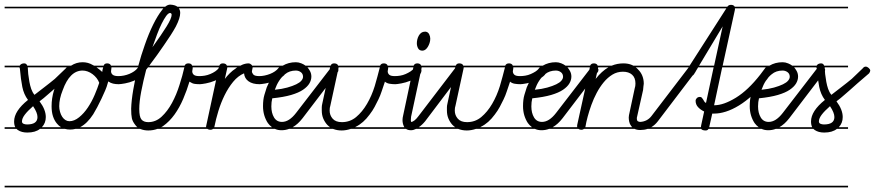

<svg xmlns="http://www.w3.org/2000/svg" viewBox="-20 -571 3782 830"><path d="M201 -280H100Q101 -266 102 -251Q104 -234 107 -217.5Q110 -201 115 -186.5Q120 -172 129 -161Q136 -166 147 -175Q158 -184 171 -193.5Q184 -203 196 -213Q208 -223 217 -230L264 -275Q270 -283 277 -283Q284 -283 290.5 -277Q297 -271 297 -266Q297 -261 292 -254L242 -211Q223 -194 210 -182.5Q197 -171 187 -162.5Q177 -154 169 -147Q161 -140 151 -133Q178 -97 178 -65Q178 -39 161 -21H201V-14H153Q133 2 98 2Q73 2 57 -9Q54 -11 51 -14H0V-21H46Q41 -31 41 -46Q41 -91 101 -139Q83 -163 76.5 -195Q70 -227 66 -274L64 -280H0V-287H65Q67 -289 69 -292Q75 -297 85 -297Q94 -297 98 -287H201ZM142 -65Q142 -84 123 -112Q99 -91 87 -75Q75 -59 75 -46Q75 -39 81.5 -36Q88 -33 97 -33Q142 -33 142 -65ZM201 239H0V232H201ZM201 -535H0V-542H201Z M509 -14H307Q295 -11 283 -11Q271 -11 260 -14H201V-21H244Q234 -27 226 -37Q215 -50 209 -68.5Q203 -87 203 -112Q203 -146 213 -179.5Q223 -213 241 -240Q257 -264 277 -280H201V-287H287Q310 -302 337 -302Q361 -302 381 -290Q384 -289 387 -287H428Q431 -297 443 -297Q452 -297 457 -292Q459 -289 460 -287H509V-280H462Q462 -275 461 -271Q460 -267 460 -263Q460 -254 467 -248Q474 -242 492 -242Q504 -242 516 -244.5Q528 -247 539 -251.5Q550 -256 559.5 -262.5Q569 -269 575 -277Q581 -285 589 -285Q595 -285 601.5 -278.5Q608 -272 608 -266Q608 -252 593 -241Q578 -230 559 -222Q540 -214 520.5 -210.5Q501 -207 493 -207Q480 -207 469 -209.5Q458 -212 448 -219L445 -209Q442 -197 435 -180.5Q428 -164 419 -145Q410 -126 400.5 -108Q391 -90 383 -77Q357 -37 326 -21H509ZM409 -213Q405 -224 397.5 -233.5Q390 -243 380 -250.5Q370 -258 359 -262Q348 -266 337 -266Q309 -266 287.5 -244.5Q266 -223 251 -181Q236 -144 236 -112Q236 -100 239.5 -87.5Q243 -75 249 -66Q255 -57 263 -52Q271 -47 280 -47Q301 -47 322 -64Q343 -81 360 -106.5Q377 -132 389.5 -161.5Q402 -191 409 -213ZM509 -535H201V-542H509ZM509 239H201V232H509ZM422 -260 423 -268 426 -280H397Q410 -271 422 -260Z M859 -280H813Q813 -273 812 -269.5Q811 -266 811 -263Q811 -254 817.5 -248Q824 -242 842 -242Q853 -242 865 -244Q877 -246 889 -251Q901 -256 910.5 -262.5Q920 -269 926 -277Q931 -285 938 -285Q945 -285 951.5 -279Q958 -273 958 -267Q958 -253 943 -241.5Q928 -230 908.5 -222Q889 -214 870 -210.5Q851 -207 844 -207Q831 -207 821 -208.5Q811 -210 799 -218Q788 -181 772 -143.5Q756 -106 734.5 -76Q713 -46 685 -26Q681 -23 676 -21H859V-14H661Q642 -7 621 -7Q603 -7 588 -13Q587 -13 585 -14H509V-21H574Q568 -26 564 -32Q553 -46 550 -60Q547 -74 547 -101Q548 -136 556 -183Q564 -230 576 -279V-280H509V-287H578Q590 -332 606 -377Q623 -426 642 -464.5Q661 -503 680 -527Q683 -531 686 -535H509V-542H694Q705 -551 716 -551Q736 -550 747 -542H859V-535H753Q759 -527 759 -515Q759 -493 740 -456Q722 -423 689 -376Q662 -336 625 -287H778Q782 -297 794 -297Q804 -297 808 -292Q810 -289 811 -287H859ZM612 -270Q599 -220 590.5 -175.5Q582 -131 582 -100Q582 -66 591.5 -54.5Q601 -43 621 -43Q653 -43 678.5 -66.5Q704 -90 723.5 -126Q743 -162 756 -204Q769 -244 777 -280H620ZM639 -367Q678 -421 700 -456.5Q722 -492 722 -507Q722 -514 715 -515Q707 -514 698 -501.5Q689 -489 679 -469Q669 -449 659 -422.5Q649 -396 639 -367ZM859 239H509V232H859Z M1119 -280H1072V-278Q1072 -275 1070.5 -270.5Q1069 -266 1069 -263Q1069 -256 1075 -249Q1081 -242 1101 -242Q1112 -242 1124 -244.5Q1136 -247 1147.5 -251.5Q1159 -256 1168.5 -262.5Q1178 -269 1184 -277Q1190 -285 1197 -285Q1204 -285 1210.5 -278.5Q1217 -272 1217 -266Q1217 -251 1201.5 -240Q1186 -229 1165.5 -221Q1145 -213 1126.5 -210Q1108 -207 1102 -207Q1072 -207 1054.5 -219.5Q1037 -232 1035 -254Q1009 -243 988 -217.5Q967 -192 951 -159.5Q935 -127 924 -91Q913 -55 907 -24L906 -21H1119V-14H901Q897 -10 889 -10Q882 -10 876 -14H859V-21H871Q871 -23 871 -25Q871 -26 871.5 -27.5Q872 -29 872 -30L926 -280H859V-287H928Q932 -297 943 -297Q953 -297 958 -292Q960 -289 961 -287H1019Q1023 -289 1027 -291Q1041 -297 1055 -297Q1061 -297 1066 -292Q1069 -290 1070 -287H1119ZM1119 -535H859V-542H1119ZM1119 239H859V232H1119ZM962 -277Q962 -276 962 -275L952 -230Q961 -242 973 -254Q985 -266 999 -275Q1002 -278 1006 -280H963Q963 -279 962 -277Z M1341 -14H1230Q1214 -8 1197 -8Q1181 -8 1168 -14H1119V-21H1156Q1146 -28 1138 -39Q1128 -54 1122.5 -72.5Q1117 -91 1117 -112Q1117 -141 1123 -161Q1129 -181 1133 -193Q1154 -245 1184 -273Q1188 -277 1192 -280H1119V-287H1202Q1227 -302 1259 -302Q1271 -302 1283 -297Q1293 -293 1301 -287H1341V-280H1309Q1315 -273 1320 -264Q1326 -253 1326 -240Q1326 -225 1317.5 -210.5Q1309 -196 1290 -183Q1271 -170 1238.5 -160.5Q1206 -151 1157 -146Q1153 -130 1153 -111Q1153 -83 1164.5 -63.5Q1176 -44 1199 -44Q1230 -44 1260 -83L1411 -279Q1417 -287 1424 -287Q1430 -287 1436.5 -280.5Q1443 -274 1443 -269Q1443 -262 1439 -258L1288 -60Q1268 -34 1245 -21H1341ZM1212 -250Q1184 -228 1168 -183Q1199 -186 1222 -192.5Q1245 -199 1260.5 -206.5Q1276 -214 1283 -222.5Q1290 -231 1290 -239Q1290 -252 1280.5 -259Q1271 -266 1259 -266Q1231 -266 1212 -250ZM1341 239H1119V232H1341ZM1341 -535H1119V-542H1341Z M1702 -280H1658Q1658 -273 1657 -269.5Q1656 -266 1656 -263Q1656 -254 1662.5 -248Q1669 -242 1687 -242Q1698 -242 1710 -244Q1722 -246 1733.5 -251Q1745 -256 1755 -262.5Q1765 -269 1770 -277Q1777 -285 1783 -285Q1790 -285 1796 -279Q1802 -273 1802 -267Q1802 -253 1788 -241.5Q1774 -230 1754 -222Q1734 -214 1715 -210.5Q1696 -207 1689 -207Q1676 -207 1664 -209Q1652 -211 1644 -218Q1636 -195 1630 -176.5Q1624 -158 1616 -141.5Q1608 -125 1599.5 -109Q1591 -93 1578 -76Q1551 -39 1518 -23Q1516 -22 1515 -21H1702V-14H1497Q1476 -7 1457 -7Q1438 -7 1422 -13L1419 -14H1341V-21H1407Q1401 -25 1395 -31Q1384 -43 1377.5 -58.5Q1371 -74 1371 -93V-107Q1371 -114 1373 -122L1407 -280H1341V-287H1409Q1413 -297 1424 -297Q1434 -297 1439 -292Q1441 -289 1442 -287H1623Q1627 -297 1639 -297Q1648 -297 1653 -292Q1655 -289 1656 -287H1702ZM1443 -277Q1443 -276 1443 -275L1408 -114Q1405 -106 1405 -93Q1405 -73 1418 -58Q1431 -43 1458 -43Q1493 -43 1519.5 -65Q1546 -87 1566.5 -122Q1587 -157 1600 -199Q1612 -240 1622 -280H1444Q1444 -279 1443 -277ZM1702 239H1341V232H1702ZM1702 -535H1341V-542H1702Z M1882 -280H1803Q1803 -279 1802.5 -277.5Q1802 -276 1802 -275L1757 -66Q1756 -57 1756 -51Q1756 -48 1757 -44Q1764 -44 1772.5 -51Q1781 -58 1789 -69L1948 -277Q1954 -285 1961 -285Q1968 -285 1974.5 -279Q1981 -273 1981 -266Q1981 -260 1976 -256L1818 -47Q1804 -30 1790 -21H1882V-14H1779Q1767 -8 1757 -8Q1743 -8 1735 -14H1702V-21H1728Q1720 -35 1720 -52Q1720 -61 1723 -73L1767 -280H1702V-287H1768Q1772 -297 1784 -297Q1793 -297 1798 -292Q1800 -289 1801 -287H1882ZM1821 -434Q1831 -432 1835.5 -422.5Q1840 -413 1840 -404Q1840 -394 1837 -385Q1834 -376 1829.5 -368.5Q1825 -361 1819 -356.5Q1813 -352 1806 -352Q1793 -352 1787.5 -362Q1782 -372 1782 -384Q1782 -392 1784 -400.5Q1786 -409 1790.5 -417Q1795 -425 1801.5 -429.5Q1808 -434 1816 -434ZM1882 239H1702V232H1882ZM1882 -535H1702V-542H1882Z M2243 -280H2199Q2199 -273 2198 -269.5Q2197 -266 2197 -263Q2197 -254 2203.5 -248Q2210 -242 2228 -242Q2239 -242 2251 -244Q2263 -246 2274.5 -251Q2286 -256 2296 -262.5Q2306 -269 2311 -277Q2318 -285 2324 -285Q2331 -285 2337 -279Q2343 -273 2343 -267Q2343 -253 2329 -241.5Q2315 -230 2295 -222Q2275 -214 2256 -210.5Q2237 -207 2230 -207Q2217 -207 2205 -209Q2193 -211 2185 -218Q2177 -195 2171 -176.5Q2165 -158 2157 -141.5Q2149 -125 2140.5 -109Q2132 -93 2119 -76Q2092 -39 2059 -23Q2057 -22 2056 -21H2243V-14H2038Q2017 -7 1998 -7Q1979 -7 1963 -13L1960 -14H1882V-21H1948Q1942 -25 1936 -31Q1925 -43 1918.5 -58.5Q1912 -74 1912 -93V-107Q1912 -114 1914 -122L1948 -280H1882V-287H1950Q1954 -297 1965 -297Q1975 -297 1980 -292Q1982 -289 1983 -287H2164Q2168 -297 2180 -297Q2189 -297 2194 -292Q2196 -289 2197 -287H2243ZM1984 -277Q1984 -276 1984 -275L1949 -114Q1946 -106 1946 -93Q1946 -73 1959 -58Q1972 -43 1999 -43Q2034 -43 2060.5 -65Q2087 -87 2107.5 -122Q2128 -157 2141 -199Q2153 -240 2163 -280H1985Q1985 -279 1984 -277ZM2243 239H1882V232H2243ZM2243 -535H1882V-542H2243Z M2465 -14H2354Q2338 -8 2321 -8Q2305 -8 2292 -14H2243V-21H2280Q2270 -28 2262 -39Q2252 -54 2246.5 -72.5Q2241 -91 2241 -112Q2241 -141 2247 -161Q2253 -181 2257 -193Q2278 -245 2308 -273Q2312 -277 2316 -280H2243V-287H2326Q2351 -302 2383 -302Q2395 -302 2407 -297Q2417 -293 2425 -287H2465V-280H2433Q2439 -273 2444 -264Q2450 -253 2450 -240Q2450 -225 2441.5 -210.5Q2433 -196 2414 -183Q2395 -170 2362.5 -160.5Q2330 -151 2281 -146Q2277 -130 2277 -111Q2277 -83 2288.5 -63.5Q2300 -44 2323 -44Q2354 -44 2384 -83L2535 -279Q2541 -287 2548 -287Q2554 -287 2560.5 -280.5Q2567 -274 2567 -269Q2567 -262 2563 -258L2412 -60Q2392 -34 2369 -21H2465ZM2336 -250Q2308 -228 2292 -183Q2323 -186 2346 -192.5Q2369 -199 2384.5 -206.5Q2400 -214 2407 -222.5Q2414 -231 2414 -239Q2414 -252 2404.5 -259Q2395 -266 2383 -266Q2355 -266 2336 -250ZM2465 239H2243V232H2465ZM2465 -535H2243V-542H2465Z M2887 -14H2780Q2765 -9 2748 -9Q2733 -9 2723 -14H2505Q2500 -10 2493 -10Q2486 -10 2480 -14H2465V-21H2475Q2475 -23 2475 -25V-30L2530 -280H2465V-287H2531Q2535 -297 2547 -297Q2556 -297 2561 -292Q2563 -289 2564 -287H2624Q2648 -297 2675 -297Q2696 -297 2712 -290Q2715 -288 2718 -287H2887V-280H2728Q2734 -276 2739 -270Q2751 -258 2757 -242.5Q2763 -227 2763 -209Q2762 -204 2761.5 -197.5Q2761 -191 2760 -182L2734 -66Q2733 -64 2733 -59Q2733 -49 2738 -46.5Q2743 -44 2748 -44Q2778 -46 2796 -69L2955 -277Q2961 -285 2968 -285Q2975 -285 2981.5 -279.5Q2988 -274 2988 -266Q2988 -260 2983 -256L2824 -47Q2811 -30 2795 -21H2887ZM2708 -27Q2702 -35 2700 -45Q2698 -55 2698 -63Q2698 -69 2699 -73L2724 -190Q2727 -198 2727 -210Q2727 -235 2712.5 -248Q2698 -261 2673 -261Q2648 -261 2627.5 -248.5Q2607 -236 2590 -215.5Q2573 -195 2559.5 -169.5Q2546 -144 2536.5 -117.5Q2527 -91 2520.5 -67Q2514 -43 2511 -24L2510 -21H2713ZM2887 239H2465V232H2887ZM2887 -535H2465V-542H2887ZM2565 -277Q2565 -276 2565 -275L2555 -230Q2581 -263 2610 -280H2566Q2566 -279 2565 -277Z M3223 -14H3043Q3039 -7 3031 -7Q3015 -7 3011 -14H2887V-21H3010Q3010 -25 3011 -29L3024 -89Q3009 -96 2998 -107.5Q2987 -119 2987 -136Q2987 -141 2992 -146.5Q2997 -152 3006 -152Q3011 -152 3014 -148.5Q3017 -145 3019.5 -141Q3022 -137 3024.5 -132.5Q3027 -128 3032 -126L3065 -280H2998L2980 -250Q2974 -242 2967 -242Q2960 -242 2954 -248Q2948 -254 2948 -261Q2948 -266 2952 -272L2957 -280H2887V-287H2961L3120 -535H2887V-542H3124L3125 -543Q3130 -550 3140 -550Q3149 -550 3154 -545Q3155 -543 3156 -542H3223V-535H3157Q3157 -532 3157 -529L3104 -287H3223V-280H3102L3067 -116H3068Q3108 -116 3161 -148.5Q3214 -181 3267 -249L3288 -277Q3294 -285 3301 -285Q3311 -285 3316 -280Q3321 -275 3321 -266Q3320 -260 3316 -256L3295 -227Q3265 -189 3234.5 -161Q3204 -133 3174.5 -115Q3145 -97 3118 -88.5Q3091 -80 3068 -80H3059L3046 -22V-21H3223ZM3104 -457 3002 -287H3067ZM3223 239H2887V232H3223Z M3445 -14H3334Q3318 -8 3301 -8Q3285 -8 3272 -14H3223V-21H3260Q3250 -28 3242 -39Q3232 -54 3226.5 -72.5Q3221 -91 3221 -112Q3221 -141 3227 -161Q3233 -181 3237 -193Q3258 -245 3288 -273Q3292 -277 3296 -280H3223V-287H3306Q3331 -302 3363 -302Q3375 -302 3387 -297Q3397 -293 3405 -287H3445V-280H3413Q3419 -273 3424 -264Q3430 -253 3430 -240Q3430 -225 3421.5 -210.5Q3413 -196 3394 -183Q3375 -170 3342.5 -160.5Q3310 -151 3261 -146Q3257 -130 3257 -111Q3257 -83 3268.5 -63.5Q3280 -44 3303 -44Q3334 -44 3364 -83L3515 -279Q3521 -287 3528 -287Q3534 -287 3540.5 -280.5Q3547 -274 3547 -269Q3547 -262 3543 -258L3392 -60Q3372 -34 3349 -21H3445ZM3316 -250Q3288 -228 3272 -183Q3303 -186 3326 -192.5Q3349 -199 3364.5 -206.5Q3380 -214 3387 -222.5Q3394 -231 3394 -239Q3394 -252 3384.5 -259Q3375 -266 3363 -266Q3335 -266 3316 -250ZM3445 239H3223V232H3445ZM3445 -535H3223V-542H3445Z M3646 -280H3545Q3546 -266 3547 -251Q3549 -234 3552 -217.5Q3555 -201 3560 -186.5Q3565 -172 3574 -161Q3581 -166 3592 -175Q3603 -184 3616 -193.5Q3629 -203 3641 -213Q3653 -223 3662 -230L3709 -275Q3715 -283 3722 -283Q3729 -283 3735.5 -277Q3742 -271 3742 -266Q3742 -261 3737 -254L3687 -211Q3668 -194 3655 -182.5Q3642 -171 3632 -162.5Q3622 -154 3614 -147Q3606 -140 3596 -133Q3623 -97 3623 -65Q3623 -39 3606 -21H3646V-14H3598Q3578 2 3543 2Q3518 2 3502 -9Q3499 -11 3496 -14H3445V-21H3491Q3486 -31 3486 -46Q3486 -91 3546 -139Q3528 -163 3521.5 -195Q3515 -227 3511 -274L3509 -280H3445V-287H3510Q3512 -289 3514 -292Q3520 -297 3530 -297Q3539 -297 3543 -287H3646ZM3587 -65Q3587 -84 3568 -112Q3544 -91 3532 -75Q3520 -59 3520 -46Q3520 -39 3526.5 -36Q3533 -33 3542 -33Q3587 -33 3587 -65ZM3646 239H3445V232H3646ZM3646 -535H3445V-542H3646Z"/></svg>

Font: Gruenewald VA 1. Klasse
Style: Regular
Weight: 400
Designer: Peter Wiegel
Foundry: Peter Wiegel, nach dem Schriftentwurf von Dr. H. Gr¸newald
Version: Version 0.007